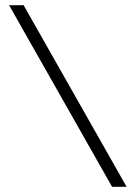

<svg xmlns="http://www.w3.org/2000/svg" viewBox="-20 -720 523 740"><path d="M15 -700 412 0H468L71 -700Z"/></svg>

Font: Jost Light
Style: Regular
Weight: 300
Version: Version 3.710